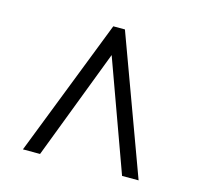

<svg xmlns="http://www.w3.org/2000/svg" viewBox="-74 -732 627 606"><g transform="rotate(15 239.0 -428.5)"><path d="M263 -653 428 -204H374L225 -615H263L106 -204H50L225 -653Z"/></g></svg>

Font: Karma Variable Light
Style: Regular
Weight: 300
Designer: Joana Correia
Foundry: Indian Type Foundry
Version: Version 3.000